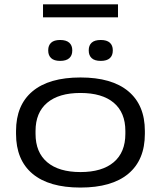

<svg xmlns="http://www.w3.org/2000/svg" viewBox="-20 -851 742 886"><path d="M178.5 -771V-831H524.5V-771ZM351 14.5Q206 14.5 130 -49.2Q54 -113 54 -233.5V-246.5Q54 -366 130.2 -429.8Q206.5 -493.5 351.5 -493.5Q496 -493.5 572.2 -429.8Q648.5 -366 648.5 -246.5V-233.5Q648.5 -113 572.2 -49.2Q496 14.5 351 14.5ZM351.5 -57Q451 -57 504.8 -102.5Q558.5 -148 558.5 -233.5V-246.5Q558.5 -331.5 505 -376.8Q451.5 -422 351 -422Q251.5 -422 197.8 -376.8Q144 -331.5 144 -246.5V-233.5Q144 -148 197.8 -102.5Q251.5 -57 351.5 -57ZM257.5 -570Q229.5 -570 216 -582.8Q202.5 -595.5 202.5 -617.5V-619.5Q202.5 -641.5 216 -654Q229.5 -666.5 257.5 -666.5Q285.5 -666.5 299.5 -654Q313.5 -641.5 313.5 -619.5V-617.5Q313.5 -595 299.5 -582.5Q285.5 -570 257.5 -570ZM445 -570Q416.5 -570 403 -582.8Q389.5 -595.5 389.5 -617.5V-619.5Q389.5 -641.5 403 -654Q416.5 -666.5 445 -666.5Q473 -666.5 486.8 -654Q500.5 -641.5 500.5 -619.5V-617.5Q500.5 -595 486.8 -582.5Q473 -570 445 -570Z"/></svg>

Font: Anek Latin Expanded
Style: Regular
Weight: 400
Width: 7
Designer: Yesha Goshar
Foundry: Ek Type
Version: Version 1.003